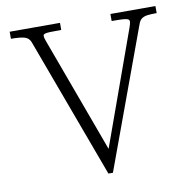

<svg xmlns="http://www.w3.org/2000/svg" viewBox="-79 -779 857 857"><g transform="rotate(-10 350.0 -350.0)"><path d="M20 -668V-700H248V-668Q211.5 -668 195.2 -667.2Q179 -666.5 172.5 -663.8Q166 -661 166 -655Q166 -647.5 171.5 -632.5L364 -108.5L550.5 -627Q556.5 -643 556.5 -652.5Q556.5 -659.5 549.5 -662.8Q542.5 -666 526.8 -667Q511 -668 476.5 -668V-700H680.5V-668Q654 -668 638.8 -666Q623.5 -664 613.5 -657.2Q603.5 -650.5 598 -636L364.5 0H344L109 -636Q101.5 -656.5 81.5 -662.2Q61.5 -668 20 -668Z"/></g></svg>

Font: Didactic
Style: Regular
Weight: 400
Designer: Tyler Finck
Foundry: Etcetera Type Co
Version: Version 3.007;FEAKit 1.0